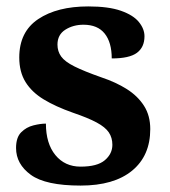

<svg xmlns="http://www.w3.org/2000/svg" viewBox="-20 -568 528 598"><path d="M231 10Q122 10 76 -23.5Q30 -57 30 -107Q30 -140 46 -156Q62 -172 84 -177.5Q106 -183 123 -183Q123 -121 152.5 -85Q182 -49 231 -49Q283 -49 306.5 -69Q330 -89 330 -117Q330 -139 319 -155.5Q308 -172 281 -186.5Q254 -201 207 -217Q153 -236 116 -258.5Q79 -281 59.5 -312.5Q40 -344 40 -389Q40 -469 99 -508.5Q158 -548 255 -548Q318 -548 356.5 -534.5Q395 -521 412.5 -499.5Q430 -478 430 -455Q430 -421 406.5 -403.5Q383 -386 328 -386Q328 -436 306 -463.5Q284 -491 240 -491Q208 -491 183.5 -475.5Q159 -460 159 -429Q159 -408 170.5 -392Q182 -376 212 -361Q242 -346 296 -327Q341 -312 375 -290.5Q409 -269 428.5 -238.5Q448 -208 448 -166Q448 -83 391.5 -36.5Q335 10 231 10Z"/></svg>

Font: Noto Serif Vithkuqi
Style: Regular
Weight: 400
Version: Version 1.005